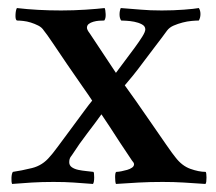

<svg xmlns="http://www.w3.org/2000/svg" viewBox="-20 -454 537 477"><path d="M132 -428Q163 -428 193 -430Q223 -432 240 -434Q242 -430 242.5 -419Q243 -408 239 -403Q233 -403 226 -402.5Q219 -402 212 -400Q205 -398 200.5 -394.5Q196 -391 196 -385Q196 -380 203 -371L268 -273Q279 -288 291.5 -304.5Q304 -321 315 -336Q326 -351 333.5 -363Q341 -375 341 -381Q341 -389 332.5 -393.5Q324 -398 313.5 -400Q303 -402 293 -402.5Q283 -403 281 -403Q277 -409 277 -418Q277 -427 280 -434Q309 -432 330.5 -430Q352 -428 382 -428Q411 -428 437 -430Q463 -432 474 -434Q478 -428 478 -419Q478 -410 474 -403Q467 -403 456 -402Q445 -401 433.5 -398Q422 -395 411.5 -390.5Q401 -386 395 -378Q382 -360 366.5 -340Q351 -320 337 -301Q323 -282 310.5 -266.5Q298 -251 290 -242Q299 -230 317.5 -203.5Q336 -177 356 -148Q376 -119 393 -94.5Q410 -70 416 -63Q432 -42 453 -34.5Q474 -27 491 -27Q492 -26 492.5 -22Q493 -18 493 -13Q493 -8 492.5 -3Q492 2 490 3Q461 1 436.5 -0.5Q412 -2 384 -2Q352 -2 324.5 -0.5Q297 1 268 3Q266 -2 266 -14Q266 -26 269 -27Q274 -27 281.5 -28.5Q289 -30 296 -32Q303 -34 308 -37.5Q313 -41 313 -46Q313 -48 311.5 -50.5Q310 -53 308 -55Q293 -78 278 -100Q266 -119 253 -138.5Q240 -158 232 -170Q217 -149 197 -123Q177 -97 159 -69Q154 -63 153 -59Q152 -55 152 -51Q152 -43 158.5 -38.5Q165 -34 174.5 -32Q184 -30 194.5 -29Q205 -28 212 -27Q214 -26 214 -13.5Q214 -1 211 3Q184 1 163 -0.5Q142 -2 113 -2Q84 -2 59 -0.5Q34 1 10 3Q8 -2 8.5 -12.5Q9 -23 12 -27Q33 -30 59.5 -36.5Q86 -43 104 -65Q109 -70 123.5 -89.5Q138 -109 155 -132Q172 -155 187.5 -176Q203 -197 209 -204Q202 -215 184 -240.5Q166 -266 147 -294Q128 -322 111.5 -346.5Q95 -371 89 -378Q84 -386 75 -390.5Q66 -395 56.5 -398Q47 -401 37.5 -402Q28 -403 22 -403Q18 -405 18.5 -417Q19 -429 22 -434Q73 -428 132 -428Z"/></svg>

Font: Vermiglione Medium
Style: Regular
Weight: 500
Version: Version 1.000